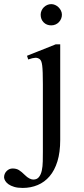

<svg xmlns="http://www.w3.org/2000/svg" viewBox="-100 -695 409 940"><path d="M203.1 -623Q203.1 -633.3 198.5 -642.8Q193.8 -652.3 186.5 -659.4Q179.2 -666.5 169.9 -670.7Q160.6 -674.8 150.9 -674.8Q140.6 -674.8 131.1 -670.7Q121.6 -666.5 114.5 -659.4Q107.4 -652.3 103.3 -642.8Q99.1 -633.3 99.1 -623Q99.1 -600.1 113.8 -585.4Q128.4 -570.8 150.9 -570.8Q162.1 -570.8 171.6 -575Q181.2 -579.1 188.2 -586.4Q195.3 -593.8 199.2 -603.3Q203.1 -612.8 203.1 -623ZM194.8 -9.8V-478H172.9L32.2 -421.9L38.1 -403.8Q60.1 -411.6 72.8 -412.1Q85.4 -412.6 95.2 -404.8Q99.1 -401.4 102.1 -394.3Q105 -387.2 106.7 -373.5Q108.4 -359.9 109.1 -337.9Q109.9 -315.9 109.9 -283.2V47.9Q109.9 71.3 109.4 95.7Q108.9 120.1 104.7 139.6Q100.6 159.2 90.8 171.6Q81.1 184.1 63 184.1Q54.7 184.1 43.9 178.7Q33.2 173.3 22 162.1Q5.4 145.5 -7.3 137.7Q-20 129.9 -38.1 129.9Q-55.2 129.9 -67.6 142.6Q-80.1 155.3 -80.1 173.8Q-79.6 181.6 -74.2 190.7Q-68.8 199.7 -58.1 207.3Q-47.4 214.8 -30.3 220Q-13.2 225.1 11.2 225.1Q50.8 225.1 84.5 210.9Q118.2 196.8 142.8 168Q167.5 139.2 181.2 94.7Q194.8 50.3 194.8 -9.8Z"/></svg>

Font: Galatia SIL
Style: Regular
Weight: 400
Designer: Development by SIL's NRSI team
Version: Version 2.1